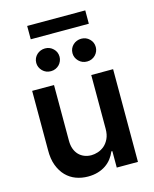

<svg xmlns="http://www.w3.org/2000/svg" viewBox="-133 -997 873 1091"><g transform="rotate(-15 304.0 -451.0)"><path d="M247.9 7.1Q210.6 7.1 177.4 -5.1Q144.2 -17.4 119.3 -42.8Q94.5 -68.2 79.9 -106.7Q65.3 -145.2 66.1 -198.2V-545.5H194.6V-218Q194.6 -190.7 202.2 -169.7Q209.9 -148.8 223.7 -134.4Q237.6 -120 256.4 -112.6Q275.2 -105.1 297.6 -105.1Q315.7 -105.1 336.1 -111.7Q356.5 -118.3 373.8 -132.8Q391 -147.4 402.3 -171.2Q413.7 -195 413.7 -229.4V-545.5H542.3V0H417.6V-96.9H411.9Q402.7 -74.6 388 -55.4Q373.2 -36.2 352.8 -22.4Q332.4 -8.5 306.1 -0.7Q279.8 7.1 247.9 7.1ZM475.9 -830.6H134.2V-909.1H475.9ZM198.5 -625.7Q169.4 -625.7 149.5 -645.6Q129.6 -666.2 129.6 -692.5Q129.6 -707.7 135.3 -720Q141 -732.2 150.6 -741.1Q160.2 -750 172.6 -754.8Q185 -759.6 198.5 -759.6Q227.3 -759.6 246.8 -740.1Q266.7 -720.9 266.7 -692.5Q266.7 -679.7 261.7 -667.6Q256.7 -655.5 247.9 -646.3Q239 -637.1 226.4 -631.4Q213.8 -625.7 198.5 -625.7ZM411.6 -625.7Q382.5 -625.7 362.6 -645.6Q342.7 -666.2 342.7 -692.5Q342.7 -707.7 348.4 -720Q354 -732.2 363.6 -741.1Q373.2 -750 385.7 -754.8Q398.1 -759.6 411.6 -759.6Q440.3 -759.6 459.9 -740.1Q479.8 -720.9 479.8 -692.5Q479.8 -679.7 474.8 -667.6Q469.8 -655.5 460.9 -646.3Q452.1 -637.1 439.5 -631.4Q426.8 -625.7 411.6 -625.7Z"/></g></svg>

Font: Linik Sans SemiBold
Style: Regular
Weight: 600
Designer: Fonts by Rasmus Andersson / Changes by Cristiano Sobral with parts from Marc Monis
Foundry: rsms
Version: Version 3.020; ttfautohint (v1.6)